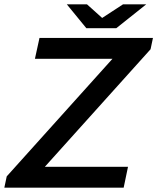

<svg xmlns="http://www.w3.org/2000/svg" viewBox="-59 -865 725 885"><path d="M-28 -52 499 -638H635L108 -52ZM-39 0 -28 -52 21 -96H531L511 0ZM102 -594 123 -690H646L635 -638L585 -594ZM372 -735 387 -766 508 -845H615L477 -735ZM339 -735 249 -845H342L430 -766L444 -735Z"/></svg>

Font: Radio Canada Big
Style: Italic
Weight: 400
Italic angle: -12°
Designer: Étienne Aubert Bonn
Foundry: Coppers and Brasses
Version: Version 1.001